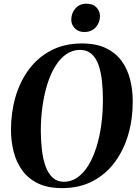

<svg xmlns="http://www.w3.org/2000/svg" viewBox="-20 -982 728 1014"><path d="M308 11.5Q232 11.5 180.2 -13.8Q128.5 -39 97.2 -82.5Q66 -126 52 -181.2Q38 -236.5 38 -296.5Q38 -388 61.8 -470Q85.5 -552 132.8 -615.5Q180 -679 250.2 -715.8Q320.5 -752.5 412.5 -752.5Q489 -752.5 540.5 -727.2Q592 -702 623 -659Q654 -616 667.5 -561.2Q681 -506.5 681 -447.5Q681.5 -355.5 657.8 -273Q634 -190.5 587 -126.5Q540 -62.5 470 -25.5Q400 11.5 308 11.5ZM317.5 -22Q356.5 -22 389 -44.8Q421.5 -67.5 446.5 -108.2Q471.5 -149 488.8 -203.5Q506 -258 514.8 -322.2Q523.5 -386.5 523.5 -456Q523.5 -508.5 518.2 -555.8Q513 -603 500 -639.8Q487 -676.5 463 -697.5Q439 -718.5 402 -718.5Q363 -718.5 330.5 -696.2Q298 -674 272.8 -633.5Q247.5 -593 230.5 -539Q213.5 -485 204.5 -421.2Q195.5 -357.5 195.5 -288Q196 -235 201.8 -187.2Q207.5 -139.5 221.2 -102.2Q235 -65 258.5 -43.5Q282 -22 317.5 -22ZM424.5 -813Q404.5 -813 388.8 -822.2Q373 -831.5 364.5 -846.8Q356 -862 356.5 -879.5Q357 -914 379 -938.2Q401 -962.5 436 -962.5Q471.5 -962.5 490 -942.2Q508.5 -922 508 -896Q508 -863.5 486 -838.2Q464 -813 424.5 -813Z"/></svg>

Font: Merriweather 120pt
Style: Bold Italic
Weight: 700
Italic angle: -7.8°
Version: Version 2.101